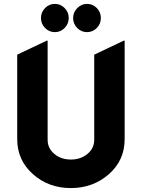

<svg xmlns="http://www.w3.org/2000/svg" viewBox="-20 -956 728 986"><path d="M355.5 -863.3Q355.5 -893.1 376.5 -914.1Q397.5 -936 427 -936Q456.5 -936 477.3 -914.6Q498 -893.1 498 -863.5Q498 -834 477.3 -812.5Q456.5 -791 426.8 -791Q397 -791 376.2 -812.5Q355.5 -834 355.5 -863.3ZM261.7 -791Q231.9 -791 211.2 -812.5Q190.4 -834 190.4 -863.3Q190.4 -893.1 210.9 -914.1Q231.9 -936 261.5 -936Q291 -936 312 -914.6Q333 -893.1 333 -863.5Q333 -834 312 -812.5Q291 -791 261.7 -791ZM68.4 -241.2V-675.3L219.7 -747.1H224.6V-238.3Q224.6 -193.8 259.8 -165Q293.9 -136.7 344 -136.7Q394 -136.7 429 -165.5Q463.9 -194.3 463.9 -238.3V-675.3L615.2 -747.1H620.1V-241.2Q620.1 -132.8 539.1 -61.5Q458 9.8 343.5 9.8Q229 9.8 148.7 -62Q68.4 -133.8 68.4 -241.2Z"/></svg>

Font: Nova Round
Style: Bold
Weight: 700
Designer: Wojciech Kalinowski "wmk69" (wmk69@o2.pl)
Foundry: Wojciech Kalinowski "wmk69" (wmk69@o2.pl)
Version: Version 3.1.0; 2021-05-23